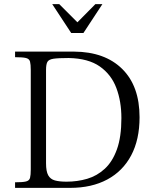

<svg xmlns="http://www.w3.org/2000/svg" viewBox="-20 -910 753 930"><path d="M53 0V-27Q90 -27 106 -31Q122 -35 125.5 -48.5Q129 -62 129 -89V-571Q129 -598 125.5 -611.5Q122 -625 106 -629Q90 -633 53 -633V-660H339Q488 -659 572 -576Q656 -493 656 -342Q656 -234 615.5 -157.5Q575 -81 499.5 -40.5Q424 0 320 0ZM302 -30Q355 -30 402.5 -44Q450 -58 487.5 -92.5Q525 -127 546.5 -187Q568 -247 568 -338Q568 -419 543.5 -484Q519 -549 463.5 -588Q408 -627 313 -629Q262 -629 239 -625.5Q216 -622 209.5 -610Q203 -598 203 -572V-119Q203 -80 213.5 -61Q224 -42 246 -36Q268 -30 302 -30ZM325 -750 233 -890H267L355 -802L442 -890H476L384 -750Z"/></svg>

Font: Frank Ruhl Libre Light
Style: Regular
Weight: 300
Designer: Yanek Iontef
Foundry: Fontef
Version: Version 6.003;gftools[0.9.30]